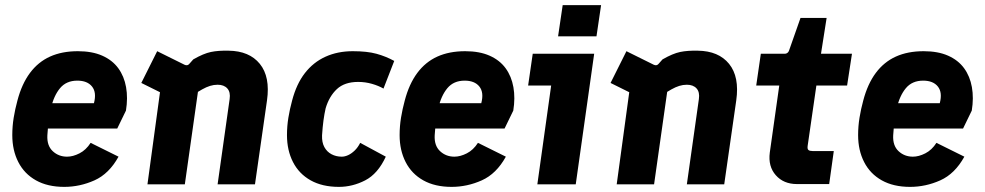

<svg xmlns="http://www.w3.org/2000/svg" viewBox="-20 -720 3846 750"><path d="M231 10Q166 10 120.5 -15.5Q75 -41 51.5 -87Q28 -133 28 -192Q28 -227 33.5 -260.5Q39 -294 48 -327Q65 -392 97 -435Q129 -478 175.5 -499Q222 -520 284 -520Q340 -520 379.5 -502.5Q419 -485 442 -453.5Q465 -422 472.5 -379.5Q480 -337 472 -288L438 -218H139L151 -317H347Q358 -359 339.5 -382Q321 -405 282 -405Q239 -405 214.5 -375.5Q190 -346 179 -297Q174 -275 170.5 -249Q167 -223 165 -191Q163 -151 186 -129.5Q209 -108 242 -108Q265 -108 290.5 -121Q316 -134 334 -162L443 -108Q406 -41 349 -15.5Q292 10 231 10Z M556 0 617 -448 679 -323 532 -396 594 -520 701 -467Q712 -462 719 -470L735 -488Q775 -511 804 -517Q833 -523 873 -522Q954 -521 995 -470.5Q1036 -420 1023 -328L976 0H830L877 -333Q881 -360 868 -374.5Q855 -389 830 -389Q815 -389 800.5 -384.5Q786 -380 770 -371Q754 -362 734 -349L756 -381L702 0Z M1304 10Q1239 10 1193.5 -15.5Q1148 -41 1124.5 -87Q1101 -133 1101 -192Q1101 -227 1106.5 -260.5Q1112 -294 1121 -327Q1138 -392 1171 -434.5Q1204 -477 1251.5 -498.5Q1299 -520 1358 -520Q1414 -520 1450.5 -510Q1487 -500 1520 -482L1478 -374Q1459 -385 1433 -392.5Q1407 -400 1379 -400Q1326 -400 1296 -372Q1266 -344 1252 -297Q1247 -275 1243.5 -249Q1240 -223 1238 -191Q1237 -164 1247 -145.5Q1257 -127 1275 -117.5Q1293 -108 1315 -108Q1327 -108 1340 -114Q1353 -120 1365.5 -132Q1378 -144 1387 -162L1487 -108Q1456 -41 1406.5 -15.5Q1357 10 1304 10Z M1744 10Q1679 10 1633.5 -15.5Q1588 -41 1564.5 -87Q1541 -133 1541 -192Q1541 -227 1546.5 -260.5Q1552 -294 1561 -327Q1578 -392 1610 -435Q1642 -478 1688.5 -499Q1735 -520 1797 -520Q1853 -520 1892.5 -502.5Q1932 -485 1955 -453.5Q1978 -422 1985.5 -379.5Q1993 -337 1985 -288L1951 -218H1652L1664 -317H1860Q1871 -359 1852.5 -382Q1834 -405 1795 -405Q1752 -405 1727.5 -375.5Q1703 -346 1692 -297Q1687 -275 1683.5 -249Q1680 -223 1678 -191Q1676 -151 1699 -129.5Q1722 -108 1755 -108Q1778 -108 1803.5 -121Q1829 -134 1847 -162L1956 -108Q1919 -41 1862 -15.5Q1805 10 1744 10Z M2079 0 2133 -386H2043L2061 -510H2301L2229 0ZM2160 -578 2178 -700H2328L2310 -578Z M2389 0 2450 -448 2512 -323 2365 -396 2427 -520 2534 -467Q2545 -462 2552 -470L2568 -488Q2608 -511 2637 -517Q2666 -523 2706 -522Q2787 -521 2828 -470.5Q2869 -420 2856 -328L2809 0H2663L2710 -333Q2714 -360 2701 -374.5Q2688 -389 2663 -389Q2648 -389 2633.5 -384.5Q2619 -380 2603 -371Q2587 -362 2567 -349L2589 -381L2535 0Z M3093 -1Q3041 -1 3010.5 -35.5Q2980 -70 2987 -124L3024 -386H2934L2952 -510H3045Q3049 -510 3052.5 -511.5Q3056 -513 3058.5 -516Q3061 -519 3062 -522L3107 -650H3209L3187 -510H3308L3289 -386H3169L3135 -151Q3133 -138 3138 -134Q3143 -130 3154 -130H3237L3219 -1Z M3535 10Q3470 10 3424.5 -15.5Q3379 -41 3355.5 -87Q3332 -133 3332 -192Q3332 -227 3337.5 -260.5Q3343 -294 3352 -327Q3369 -392 3401 -435Q3433 -478 3479.5 -499Q3526 -520 3588 -520Q3644 -520 3683.5 -502.5Q3723 -485 3746 -453.5Q3769 -422 3776.5 -379.5Q3784 -337 3776 -288L3742 -218H3443L3455 -317H3651Q3662 -359 3643.5 -382Q3625 -405 3586 -405Q3543 -405 3518.5 -375.5Q3494 -346 3483 -297Q3478 -275 3474.5 -249Q3471 -223 3469 -191Q3467 -151 3490 -129.5Q3513 -108 3546 -108Q3569 -108 3594.5 -121Q3620 -134 3638 -162L3747 -108Q3710 -41 3653 -15.5Q3596 10 3535 10Z"/></svg>

Font: Finlandica
Style: Italic
Weight: 400
Italic angle: -8°
Designer: Niklas Ekholm, Juho Hiilivirta, Jaakko Suomalainen
Foundry: Helsinki Type Studio
Version: Version 1.064